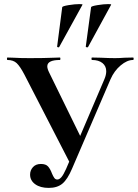

<svg xmlns="http://www.w3.org/2000/svg" viewBox="-20 -906 673 938"><path d="M127 -53Q127 -74 141 -89.5Q155 -105 180 -105Q204 -105 215 -92.5Q226 -80 234 -58Q240 -44 245.5 -36.5Q251 -29 260 -29Q270 -29 280 -40.5Q290 -52 303 -81L490 -519Q499 -540 499 -558Q499 -583 480.5 -598Q462 -613 429 -613Q427 -613 427 -619Q427 -625 429 -625L474 -624Q512 -622 542 -622Q564 -622 588 -624L630 -625Q633 -625 633 -619Q633 -613 630 -613Q601 -613 569.5 -586.5Q538 -560 520 -519L332 -82Q310 -30 285 -9Q260 12 218 12Q177 12 152 -6Q127 -24 127 -53ZM16 -613Q14 -613 14 -619Q14 -625 16 -625Q38 -625 47 -624Q77 -622 125 -622Q196 -622 242 -624Q255 -625 273 -625Q275 -625 275 -619Q275 -613 273 -613Q211 -613 211 -582Q211 -570 220 -552L381 -223L324 -105L99 -542Q78 -582 61.5 -597.5Q45 -613 16 -613ZM259 -678 284 -871Q285 -876 315.5 -881Q346 -886 368 -886Q385 -886 383 -883L269 -676Q268 -674 263.5 -675Q259 -676 259 -678ZM399 -678 425 -871Q426 -876 456.5 -881Q487 -886 509 -886Q525 -886 523 -883L410 -676Q408 -674 403.5 -675Q399 -676 399 -678Z"/></svg>

Font: Cormorant Unicase
Style: Bold
Weight: 700
Designer: Christian Thalmann (Catharsis Fonts)
Foundry: Catharsis Fonts
Version: Version 4.000